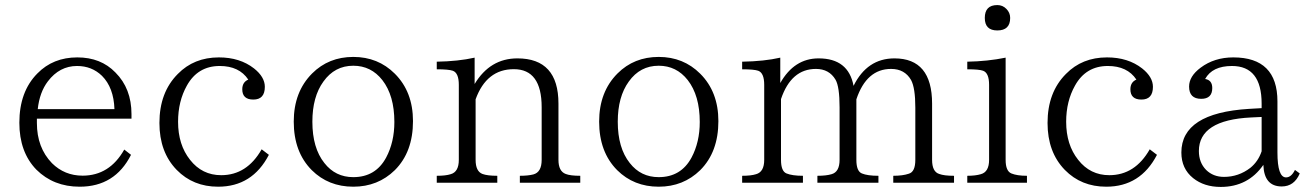

<svg xmlns="http://www.w3.org/2000/svg" viewBox="-20 -738 5215 765"><path d="M503.9 -265.1H127V-248Q127 -149.9 187 -87.9Q237.3 -38.1 309.1 -38.1Q416.5 -38.1 475.1 -142.1L502 -121.1Q438 5.9 297.4 5.9Q193.4 5.9 125 -62Q57.1 -131.8 57.1 -249Q57.1 -373 128.9 -445.3Q191.4 -509.3 288.1 -509.3Q381.8 -509.3 439.9 -449.2Q503.9 -385.3 503.9 -283.2ZM436 -303.2Q433.1 -389.2 386.2 -436Q345.7 -475.1 287.1 -475.1Q217.3 -475.1 170.9 -414.1Q137.7 -370.6 130.4 -303.2Z M1051.3 -121.1Q985.4 5.9 849.1 5.9Q749.5 5.9 684.1 -61Q615.2 -131.8 615.2 -248Q615.2 -370.1 688.5 -443.4Q752.9 -509.3 852.1 -509.3Q936 -509.3 992.2 -465.3Q1035.2 -431.2 1035.2 -392.1Q1035.2 -341.3 989.3 -341.3Q945.3 -341.3 945.3 -382.3Q945.3 -410.6 969.2 -420.9Q933.1 -475.1 855.5 -475.1Q768.1 -475.1 724.6 -397Q689.5 -334.5 689.5 -252.9Q689.5 -161.1 737.3 -101.1Q785.2 -40 861.3 -40Q963.9 -40 1022.5 -143.1Z M1387.7 -511.2Q1486.3 -511.2 1553.2 -444.3Q1625.5 -372.1 1625.5 -255.4Q1625.5 -132.3 1553.2 -60.1Q1485.8 5.9 1387.7 5.9Q1288.6 5.9 1222.2 -60.1Q1150.4 -132.3 1150.4 -253.4Q1150.4 -372.1 1223.6 -445.3Q1289.6 -511.2 1387.7 -511.2ZM1387.7 -476.1Q1313.5 -476.1 1268.6 -413.1Q1224.6 -352.5 1224.6 -252.9Q1224.6 -148.4 1272.5 -88.4Q1316.4 -32.2 1387.7 -32.2Q1476.6 -32.2 1518.6 -110.4Q1551.3 -171.9 1551.3 -252Q1551.3 -357.4 1503.4 -418.9Q1458.5 -476.1 1387.7 -476.1Z M2292 -9.8H2051.3V-37.6Q2083.5 -37.6 2105 -43Q2138.2 -51.8 2138.2 -101.1V-311Q2138.2 -462.4 2027.3 -462.4Q1918.5 -462.4 1875 -342.3V-101.1Q1875 -55.2 1902.3 -44.9Q1921.9 -37.6 1961.4 -37.6V-9.8H1720.2V-37.6Q1755.9 -37.6 1775.4 -43.9Q1808.1 -52.7 1808.1 -101.1V-399.9Q1808.1 -447.3 1784.2 -456.1Q1767.6 -461.9 1720.2 -461.9V-492.2Q1806.2 -493.7 1871.1 -508.3V-403.3Q1932.6 -505.4 2041.5 -505.4Q2205.1 -505.4 2205.1 -325.2V-101.1Q2205.1 -55.7 2233.9 -44.9Q2252 -37.6 2292 -37.6Z M2604.5 -511.2Q2703.1 -511.2 2770 -444.3Q2842.3 -372.1 2842.3 -255.4Q2842.3 -132.3 2770 -60.1Q2702.6 5.9 2604.5 5.9Q2505.4 5.9 2439 -60.1Q2367.2 -132.3 2367.2 -253.4Q2367.2 -372.1 2440.4 -445.3Q2506.3 -511.2 2604.5 -511.2ZM2604.5 -476.1Q2530.3 -476.1 2485.4 -413.1Q2441.4 -352.5 2441.4 -252.9Q2441.4 -148.4 2489.3 -88.4Q2533.2 -32.2 2604.5 -32.2Q2693.4 -32.2 2735.4 -110.4Q2768.1 -171.9 2768.1 -252Q2768.1 -357.4 2720.2 -418.9Q2675.3 -476.1 2604.5 -476.1Z M3781.2 -9.8H3539.1V-37.6Q3577.1 -37.6 3601.1 -45.9Q3627 -53.2 3627 -101.1V-309.1Q3627 -388.2 3609.9 -419.4Q3584.5 -463.4 3530.3 -463.4Q3432.6 -463.4 3392.1 -342.3V-101.1Q3392.1 -55.7 3414.1 -46.9Q3436.5 -37.6 3480 -37.6V-9.8H3236.8V-37.6Q3272 -37.6 3293 -43.9Q3325.2 -52.7 3325.2 -101.1V-310.1Q3325.2 -392.6 3309.1 -420.4Q3283.7 -463.4 3231 -463.4Q3132.3 -463.4 3091.8 -343.3V-101.1Q3091.8 -55.7 3113.8 -46.9Q3136.7 -37.6 3179.2 -37.6V-9.8H2937V-37.6Q2972.7 -37.6 2992.2 -43.9Q3024.9 -52.7 3024.9 -101.1V-399.9Q3024.9 -447.3 3001 -456.1Q2984.4 -461.9 2937 -461.9V-492.2Q3025.4 -493.7 3088.9 -508.3V-407.2Q3144.5 -505.4 3241.7 -505.4Q3360.4 -505.4 3380.9 -396Q3435.1 -505.4 3543.9 -505.4Q3693.8 -505.4 3693.8 -325.2V-101.1Q3693.8 -53.7 3722.2 -44.9Q3741.7 -37.6 3780.3 -37.6H3781.2Z M3953.6 -717.8Q3975.1 -717.8 3989.7 -702.6Q4004.9 -687.5 4004.9 -666.5Q4004.9 -616.7 3953.6 -616.7Q3903.8 -616.7 3903.8 -666.5Q3903.8 -717.8 3953.6 -717.8ZM4071.8 -9.8H3834V-37.6Q3866.7 -37.6 3887.7 -43.9Q3920.9 -52.7 3920.9 -101.1V-399.9Q3920.9 -447.3 3897 -456.1Q3881.8 -461.9 3834 -461.9V-492.2Q3915.5 -493.7 3986.8 -508.3V-101.1Q3986.8 -56.2 4009.8 -46.9Q4032.2 -37.6 4071.8 -37.6Z M4589.8 -121.1Q4523.9 5.9 4387.7 5.9Q4288.1 5.9 4222.7 -61Q4153.8 -131.8 4153.8 -248Q4153.8 -370.1 4227.1 -443.4Q4291.5 -509.3 4390.6 -509.3Q4474.6 -509.3 4530.8 -465.3Q4573.7 -431.2 4573.7 -392.1Q4573.7 -341.3 4527.8 -341.3Q4483.9 -341.3 4483.9 -382.3Q4483.9 -410.6 4507.8 -420.9Q4471.7 -475.1 4394 -475.1Q4306.6 -475.1 4263.2 -397Q4228 -334.5 4228 -252.9Q4228 -161.1 4275.9 -101.1Q4323.7 -40 4399.9 -40Q4502.4 -40 4561 -143.1Z M5158.7 -46.9Q5136.7 4.9 5086.9 4.9Q5016.6 4.9 5013.7 -81.1Q4952.6 6.8 4843.8 6.8Q4777.8 6.8 4733.9 -28.3Q4687 -65.9 4687 -130.4Q4687 -287.6 4956.1 -304.2L5006.8 -307.1V-325.2Q5006.8 -475.1 4888.7 -475.1Q4810.1 -475.1 4781.7 -423.3Q4810.1 -418.9 4810.1 -387.2Q4810.1 -344.2 4766.1 -344.2Q4717.8 -344.2 4717.8 -393.1Q4717.8 -434.1 4763.7 -468.3Q4818.4 -509.3 4894 -509.3Q5069.8 -509.3 5069.8 -334V-130.9Q5069.8 -31.2 5104 -31.2Q5125 -31.2 5139.6 -61ZM5006.8 -135.3V-272L4964.8 -270Q4756.8 -259.8 4756.8 -136.2Q4756.8 -90.3 4785.6 -61Q4814 -33.2 4856.9 -33.2Q4915 -33.2 4961.9 -69.3Q4993.2 -94.7 5006.8 -135.3Z"/></svg>

Font: I.MingCP
Style: Regular
Weight: 400
Designer: I.Font Project
Version: Version 8.000; Sep 06, 2022